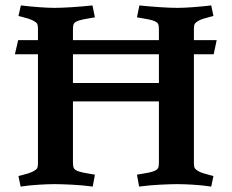

<svg xmlns="http://www.w3.org/2000/svg" viewBox="-20 -679 855 708"><path d="M47 -531H779L768 -479H35ZM566 -373V-570Q566 -584 563.5 -590Q561 -596 550 -601Q541 -605 525.3 -608Q509.7 -611 497.3 -613Q485 -615 485 -615L494 -659Q531 -655 570.5 -652.5Q610 -650 633.5 -650Q657 -650 691 -652.5Q725 -655 759 -659L767 -620Q767 -620 757 -617.5Q747 -615 733.5 -611Q720 -607 711 -602.1Q701 -596 698 -590.5Q695 -585 695 -572.5V-77.5Q695 -65 698 -59.5Q701 -54 711 -47.9Q720 -43 733.5 -39Q747 -35 757 -32.5Q767 -30 767 -30L759 9Q725 4 691 2Q657 0 633.5 0Q610 0 570.5 2Q531 4 493 9L485 -35Q485 -35 497.4 -37Q509.9 -39 525.6 -42Q541.4 -45 550 -49Q561 -54 563.5 -60.5Q566 -67 566 -80V-305H249V-80Q249 -67 251.5 -60.5Q254 -54 264.6 -49Q274.2 -45 289.6 -42Q305 -39 317.5 -37Q330 -35 330 -35L322 9Q285 4 245 2Q205 0 181 0Q159 0 124.5 2Q90 4 56 9L48 -30Q48 -30 58.5 -32.5Q69 -35 82 -39Q95 -43 104 -47.9Q115 -54 117.5 -59.5Q120 -65 120 -77.5V-572.5Q120 -585 117.5 -590.5Q115 -596 104 -602.1Q95 -607 82 -611Q69 -615 58.5 -617.5Q48 -620 48 -620L57 -659Q90 -655 124.5 -652.5Q159 -650 181 -650Q205 -650 244.5 -652.5Q284 -655 321 -659L330 -615Q330 -615 317.5 -613Q305 -611 289.6 -608Q274.2 -605 264.6 -601Q254 -596 251.5 -590Q249 -584 249 -572V-373Z"/></svg>

Font: Buenard
Style: Regular
Weight: 400
Version: Version 2.000